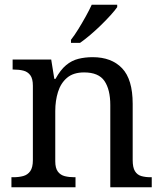

<svg xmlns="http://www.w3.org/2000/svg" viewBox="-20 -786 685 806"><path d="M28 0V-42H36Q59 -42 77.5 -47Q96 -52 107 -67.5Q118 -83 118 -114V-426Q118 -456 107 -470.5Q96 -485 78 -489.5Q60 -494 38 -494H33V-536H195L208 -455H213Q234 -493 257.5 -512.5Q281 -532 309 -539Q337 -546 369 -546Q448 -546 492.5 -499.5Q537 -453 537 -350V-114Q537 -83 546.5 -67.5Q556 -52 573 -47Q590 -42 612 -42H617V0H443V-345Q443 -410 418.5 -446Q394 -482 333 -482Q288 -482 261.5 -459.5Q235 -437 223.5 -400Q212 -363 212 -320V-109Q212 -80 223 -65.5Q234 -51 252 -46.5Q270 -42 292 -42H297V0ZM278 -619Q293 -638 309 -664Q325 -690 340 -717Q355 -744 365 -766H472V-756Q463 -743 445 -723Q427 -703 404.5 -681Q382 -659 359 -639.5Q336 -620 316 -606H278Z"/></svg>

Font: Noto Serif Gujarati
Style: Regular
Weight: 400
Designer: Universal Thirst, Indian Type Foundry and the Monotype Design Team
Foundry: Monotype Imaging Inc.
Version: Version 2.102